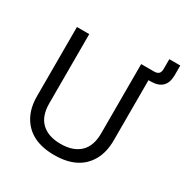

<svg xmlns="http://www.w3.org/2000/svg" viewBox="-185 -957 1080 1121"><g transform="rotate(30 355.0 -396.5)"><path d="M333 14Q171 14 107 -98Q75 -154 75 -234V-700H158V-233Q158 -147 204 -104Q250 -61 333 -61Q416 -61 462 -104Q508 -147 508 -233V-700H592V-234Q592 -154 560 -98Q496 14 333 14ZM710 -807V-740Q709 -640 606 -640H580V-700H594Q616 -700 626 -710Q636 -719 636 -743V-807Z"/></g></svg>

Font: Rilu
Style: Regular
Weight: 500
Designer: Alí Sinisterra
Foundry: Alí Sinisterra
Version: 0.1